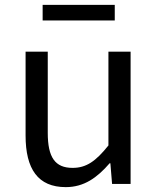

<svg xmlns="http://www.w3.org/2000/svg" viewBox="-20 -755 647 788"><path d="M155 -671H451V-735H155ZM250 13C325 13 379 -26 430 -85H433L440 0H516V-543H425V-158C373 -93 334 -66 278 -66C206 -66 176 -109 176 -210V-543H85V-199C85 -61 136 13 250 13Z"/></svg>

Font: Noto Sans JP
Style: Regular
Weight: 400
Designer: Ryoko NISHIZUKA  (kana, bopomofo & ideographs); Paul D. Hunt (Latin, Greek & Cyrillic); Sandoll Communications , Soo-you
Foundry: Adobe
Version: Version 2.002;hotconv 1.0.116;makeotfexe 2.5.65601